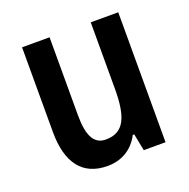

<svg xmlns="http://www.w3.org/2000/svg" viewBox="-104 -643 742 754"><g transform="rotate(-20 267.0 -266.5)"><path d="M467 -543H352V-266C352 -151 329 -90 251 -90C202 -90 180 -131 180 -217V-543H65V-189C65 -61 117 10 222 10C280 10 328 -17 356 -71H362L376 0H467Z"/></g></svg>

Font: Noto Sans Sinhala UI Condensed SemiBold
Style: Regular
Weight: 600
Width: 3
Designer: Jelle Bosma - Monotype Design Team
Foundry: Monotype Imaging Inc.
Version: Version 2.006